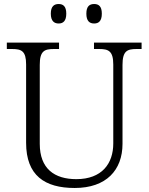

<svg xmlns="http://www.w3.org/2000/svg" viewBox="-20 -926 740 956"><path d="M449 -809C471 -809 487 -821 487 -858C487 -895 471 -906 449 -906C426 -906 410 -895 410 -858C410 -821 426 -809 449 -809ZM272 -809C294 -809 310 -821 310 -858C310 -895 294 -906 272 -906C250 -906 233 -895 233 -858C233 -821 250 -809 272 -809ZM352 10C509 10 590 -79 590 -210V-603C590 -672 613 -682 660 -682H685V-714H448V-682H474C520 -682 544 -672 544 -605V-212C544 -111 487 -34 360 -34C251 -34 178 -86 178 -210V-603C178 -672 201 -682 248 -682H274V-714H14V-682H40C87 -682 110 -672 110 -605V-215C110 -52 203 10 352 10Z"/></svg>

Font: Noto Serif Georgian Light
Style: Regular
Weight: 300
Designer: Monotype Design Team, Akaki Razmadze
Foundry: Google LLC
Version: Version 2.003